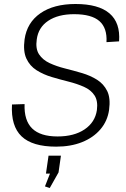

<svg xmlns="http://www.w3.org/2000/svg" viewBox="-20 -727 631 961"><path d="M261 7Q142 7 88 -44.5Q34 -96 40 -204L103 -206Q100 -124 141 -84Q182 -44 268 -44Q351 -44 403.5 -79.5Q456 -115 465 -176Q471 -222 453 -249.5Q435 -277 400 -292.5Q365 -308 323 -318.5Q281 -329 239 -341.5Q197 -354 163 -375.5Q129 -397 112 -434Q95 -471 103 -530Q115 -614 182 -660.5Q249 -707 358 -707Q473 -707 528 -660Q583 -613 576 -520L513 -516Q517 -587 477.5 -621.5Q438 -656 351 -656Q271 -656 221.5 -623Q172 -590 164 -530Q157 -483 175.5 -455Q194 -427 228.5 -411Q263 -395 305 -384.5Q347 -374 389.5 -361.5Q432 -349 465.5 -328Q499 -307 516.5 -271.5Q534 -236 526 -177Q518 -121 482.5 -79.5Q447 -38 390.5 -15.5Q334 7 261 7ZM285 52 273 136 229 214 205 206 247 99 267 142H210L223 52Z"/></svg>

Font: Pathway Extreme 28pt ExtraLight
Style: Italic
Weight: 250
Italic angle: -8°
Designer: Eduardo Rodriguez Tunni
Foundry: Eduardo Rodriguez Tunni
Version: Version 1.001;gftools[0.9.26]